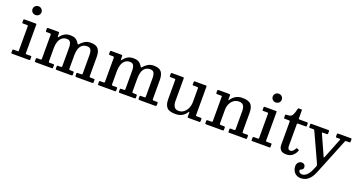

<svg xmlns="http://www.w3.org/2000/svg" viewBox="-49 -1621 5133 2737"><g transform="rotate(20 2517.0 -252.0)"><path d="M117 -698.5Q117 -727 137 -746Q157 -765 185.5 -765Q213.5 -765 233.5 -746Q253.5 -727 253.5 -698.5Q253.5 -670 233.5 -651.2Q213.5 -632.5 185.5 -632.5Q157 -632.5 137 -651.2Q117 -670 117 -698.5ZM125 -458H57.5Q50.5 -458 48.8 -460.2Q47 -462.5 47 -469.5V-507Q47 -520 59.5 -520H233.5Q243.5 -520 243.5 -509.5V-74Q243.5 -62 254 -62H321.5Q328.5 -62 331 -60.5Q333.5 -59 333.5 -51.5V-12.5Q333.5 -5 332 -2.5Q330.5 0 323 0H62Q53.5 0 50.2 -2Q47 -4 47 -12V-47Q47 -57 50.5 -59.5Q54 -62 63 -62H125Q133.5 -62 135.2 -64.8Q137 -67.5 137 -75.5V-446Q137 -458 125 -458Z M404 -15.5V-49.5Q404 -62 417.5 -62H465.5Q478 -62 481.8 -65.2Q485.5 -68.5 485.5 -81V-441Q485.5 -452.5 481 -455.2Q476.5 -458 465.5 -458H425Q412.5 -458 408.2 -461Q404 -464 404 -476.5V-498.5Q404 -512 407.5 -516Q411 -520 424 -520H569Q580 -520 584.8 -517.2Q589.5 -514.5 589.5 -503V-474.5Q589.5 -441 594.8 -443.2Q600 -445.5 609.5 -459.5Q632.5 -491 668 -511.2Q703.5 -531.5 754 -531.5Q808.5 -531.5 838 -512Q867.5 -492.5 886 -458.5Q893.5 -445 899 -446Q904.5 -447 911.5 -455.5Q938.5 -487 974.8 -509.2Q1011 -531.5 1063.5 -531.5Q1145 -531.5 1178 -490.5Q1211 -449.5 1211 -369V-83.5Q1211 -70 1214.5 -66Q1218 -62 1232.5 -62H1281Q1288.5 -62 1291 -58.8Q1293.5 -55.5 1293.5 -47V-23Q1293.5 -7.5 1289.2 -3.8Q1285 0 1270.5 0H1043Q1028.5 0 1023.2 -3.2Q1018 -6.5 1018 -22V-42.5Q1018 -54 1021 -58Q1024 -62 1035.5 -62H1082.5Q1096 -62 1100.2 -65.2Q1104.5 -68.5 1104.5 -82V-357.5Q1104.5 -410.5 1088.8 -438.2Q1073 -466 1033.5 -466Q985 -466 956.2 -441.8Q927.5 -417.5 914.8 -376Q902 -334.5 902 -283V-81.5Q902 -68 907.2 -65Q912.5 -62 924.5 -62H956.5Q967 -62 972.2 -59.5Q977.5 -57 977.5 -45.5V-20.5Q977.5 -8 974.2 -4Q971 0 957.5 0H739Q728 0 724 -3Q720 -6 720 -17.5V-40Q720 -54 723.2 -58Q726.5 -62 740.5 -62H774Q787.5 -62 791.2 -65.5Q795 -69 795 -82V-357.5Q795 -410.5 779.2 -438.2Q763.5 -466 724 -466Q680 -466 650.8 -441.8Q621.5 -417.5 607 -376Q592.5 -334.5 592.5 -283V-83Q592.5 -68 595 -65Q597.5 -62 613 -62H661Q671.5 -62 675 -59Q678.5 -56 678.5 -45V-18.5Q678.5 -10.5 676.5 -5.2Q674.5 0 666 0H419.5Q411 0 407.5 -3Q404 -6 404 -15.5Z M1361.5 -15.5V-49.5Q1361.5 -62 1375 -62H1423Q1435.5 -62 1439.2 -65.2Q1443 -68.5 1443 -81V-441Q1443 -452.5 1438.5 -455.2Q1434 -458 1423 -458H1382.5Q1370 -458 1365.8 -461Q1361.5 -464 1361.5 -476.5V-498.5Q1361.5 -512 1365 -516Q1368.5 -520 1381.5 -520H1526.5Q1537.5 -520 1542.2 -517.2Q1547 -514.5 1547 -503V-474.5Q1547 -441 1552.2 -443.2Q1557.5 -445.5 1567 -459.5Q1590 -491 1625.5 -511.2Q1661 -531.5 1711.5 -531.5Q1766 -531.5 1795.5 -512Q1825 -492.5 1843.5 -458.5Q1851 -445 1856.5 -446Q1862 -447 1869 -455.5Q1896 -487 1932.2 -509.2Q1968.5 -531.5 2021 -531.5Q2102.5 -531.5 2135.5 -490.5Q2168.5 -449.5 2168.5 -369V-83.5Q2168.5 -70 2172 -66Q2175.5 -62 2190 -62H2238.5Q2246 -62 2248.5 -58.8Q2251 -55.5 2251 -47V-23Q2251 -7.5 2246.8 -3.8Q2242.5 0 2228 0H2000.5Q1986 0 1980.8 -3.2Q1975.5 -6.5 1975.5 -22V-42.5Q1975.5 -54 1978.5 -58Q1981.5 -62 1993 -62H2040Q2053.5 -62 2057.8 -65.2Q2062 -68.5 2062 -82V-357.5Q2062 -410.5 2046.2 -438.2Q2030.5 -466 1991 -466Q1942.5 -466 1913.8 -441.8Q1885 -417.5 1872.2 -376Q1859.5 -334.5 1859.5 -283V-81.5Q1859.5 -68 1864.8 -65Q1870 -62 1882 -62H1914Q1924.5 -62 1929.8 -59.5Q1935 -57 1935 -45.5V-20.5Q1935 -8 1931.8 -4Q1928.5 0 1915 0H1696.5Q1685.5 0 1681.5 -3Q1677.5 -6 1677.5 -17.5V-40Q1677.5 -54 1680.8 -58Q1684 -62 1698 -62H1731.5Q1745 -62 1748.8 -65.5Q1752.5 -69 1752.5 -82V-357.5Q1752.5 -410.5 1736.8 -438.2Q1721 -466 1681.5 -466Q1637.5 -466 1608.2 -441.8Q1579 -417.5 1564.5 -376Q1550 -334.5 1550 -283V-83Q1550 -68 1552.5 -65Q1555 -62 1570.5 -62H1618.5Q1629 -62 1632.5 -59Q1636 -56 1636 -45V-18.5Q1636 -10.5 1634 -5.2Q1632 0 1623.5 0H1377Q1368.5 0 1365 -3Q1361.5 -6 1361.5 -15.5Z M2374 -151V-441Q2374 -450.5 2371.5 -454.2Q2369 -458 2360 -458H2302Q2292 -458 2288 -460.2Q2284 -462.5 2284 -472.5V-501.5Q2284 -513.5 2287.2 -516.8Q2290.5 -520 2302 -520H2461.5Q2473 -520 2476.8 -517.5Q2480.5 -515 2480.5 -504V-162.5Q2480.5 -109.5 2501.5 -77.5Q2522.5 -45.5 2568.5 -45.5Q2613.5 -45.5 2647.2 -72Q2681 -98.5 2700 -142Q2719 -185.5 2719 -237V-440.5Q2719 -452.5 2714.2 -455.2Q2709.5 -458 2698.5 -458H2646.5Q2639 -458 2635.2 -459.5Q2631.5 -461 2631.5 -468.5V-505Q2631.5 -513.5 2633.8 -516.8Q2636 -520 2644.5 -520H2813Q2821 -520 2823.2 -516.5Q2825.5 -513 2825.5 -504.5V-79.5Q2825.5 -67.5 2828.5 -64.8Q2831.5 -62 2843.5 -62H2899Q2906 -62 2910.8 -59.8Q2915.5 -57.5 2915.5 -49.5V-17Q2915.5 -7 2913.2 -3.5Q2911 0 2901.5 0H2739Q2727.5 0 2724.5 -3.8Q2721.5 -7.5 2721.5 -19.5V-76Q2721.5 -81.5 2717.8 -84.5Q2714 -87.5 2708.5 -78Q2684.5 -38.5 2644 -13.5Q2603.5 11.5 2538.5 11.5Q2444.5 11.5 2409.2 -29.8Q2374 -71 2374 -151Z M3065.5 -458H3001.5Q2989 -458 2989 -472.5V-506.5Q2989 -520 3002 -520H3166Q3183 -520 3183 -501.5V-448.5Q3183 -429.5 3186 -430Q3189 -430.5 3194.5 -439Q3219 -478 3260.2 -504.8Q3301.5 -531.5 3366 -531.5Q3460.5 -531.5 3495.8 -490.5Q3531 -449.5 3531 -369V-84.5Q3531 -71 3533.8 -66.5Q3536.5 -62 3550 -62H3607.5Q3616 -62 3618.5 -58.8Q3621 -55.5 3621 -46.5V-13Q3621 -3.5 3617 -1.8Q3613 0 3603.5 0H3352Q3343.5 0 3341.8 -3.8Q3340 -7.5 3340 -16.5V-46.5Q3340 -55 3342.2 -58.5Q3344.5 -62 3353 -62H3404Q3416.5 -62 3420.2 -65.2Q3424 -68.5 3424 -81.5V-357.5Q3424 -410.5 3403 -438.2Q3382 -466 3336 -466Q3291.5 -466 3257.8 -441.8Q3224 -417.5 3205 -376Q3186 -334.5 3186 -283V-82.5Q3186 -62 3206.5 -62H3252.5Q3263 -62 3266.8 -59Q3270.5 -56 3270.5 -45V-15.5Q3270.5 -6 3267.2 -3Q3264 0 3255 0H3003.5Q2994 0 2991.5 -3.5Q2989 -7 2989 -16.5V-45.5Q2989 -56 2993.2 -59Q2997.5 -62 3007.5 -62H3061Q3071.5 -62 3075.2 -64.5Q3079 -67 3079 -77V-447.5Q3079 -454.5 3076 -456.2Q3073 -458 3065.5 -458Z M3761.5 -698.5Q3761.5 -727 3781.5 -746Q3801.5 -765 3830 -765Q3858 -765 3878 -746Q3898 -727 3898 -698.5Q3898 -670 3878 -651.2Q3858 -632.5 3830 -632.5Q3801.5 -632.5 3781.5 -651.2Q3761.5 -670 3761.5 -698.5ZM3769.5 -458H3702Q3695 -458 3693.2 -460.2Q3691.5 -462.5 3691.5 -469.5V-507Q3691.5 -520 3704 -520H3878Q3888 -520 3888 -509.5V-74Q3888 -62 3898.5 -62H3966Q3973 -62 3975.5 -60.5Q3978 -59 3978 -51.5V-12.5Q3978 -5 3976.5 -2.5Q3975 0 3967.5 0H3706.5Q3698 0 3694.8 -2Q3691.5 -4 3691.5 -12V-47Q3691.5 -57 3695 -59.5Q3698.5 -62 3707.5 -62H3769.5Q3778 -62 3779.8 -64.8Q3781.5 -67.5 3781.5 -75.5V-446Q3781.5 -458 3769.5 -458Z M4372 -97Q4355 -51.5 4318.5 -19.5Q4282 12.5 4221 12.5Q4162 12.5 4136.2 -16.8Q4110.5 -46 4110.5 -93V-440.5Q4110.5 -458 4094.5 -458H4034.5Q4024 -458 4020.8 -460.5Q4017.5 -463 4017.5 -473V-506Q4017.5 -516 4020.2 -518Q4023 -520 4032.5 -520Q4069 -520 4091 -527.5Q4113 -535 4127.5 -562.5Q4142 -590 4155.5 -650.5Q4157.5 -659 4160 -662.2Q4162.5 -665.5 4174 -665.5H4205Q4218.5 -665.5 4218.5 -651V-536Q4218.5 -525.5 4223 -522.8Q4227.5 -520 4237.5 -520H4345.5Q4354.5 -520 4358 -517Q4361.5 -514 4361.5 -504V-470.5Q4361.5 -461.5 4357.8 -459.8Q4354 -458 4345 -458H4238.5Q4228 -458 4223.2 -455.2Q4218.5 -452.5 4218.5 -441.5V-113.5Q4218.5 -57.5 4260 -57.5Q4299.5 -57.5 4326.5 -113Q4330 -120.5 4333 -122Q4336 -123.5 4344.5 -120.5L4364 -112Q4370.5 -109 4372.8 -106.2Q4375 -103.5 4372 -97Z M4402 127Q4402 89.5 4423.2 66.8Q4444.5 44 4473.5 44Q4498.5 44 4514 58.5Q4529.5 73 4529.5 99.5Q4529.5 116 4522 124.8Q4514.5 133.5 4504.8 138.2Q4495 143 4487.5 148Q4480 153 4480 162.5Q4480 179 4494.5 191.2Q4509 203.5 4533.5 203.5Q4553 203.5 4576.2 191.5Q4599.5 179.5 4624 148.5Q4648.5 117.5 4671 60.5L4683 32.5Q4689 17 4688.5 8.5Q4688 0 4681 -15L4486 -440.5Q4481 -451 4477.2 -454.5Q4473.5 -458 4458.5 -458H4417Q4406 -458 4402.5 -461.2Q4399 -464.5 4399 -475V-509.5Q4399 -520 4413 -520H4665.5Q4677.5 -520 4681 -516Q4684.5 -512 4684.5 -499.5V-481Q4684.5 -466 4680.8 -462Q4677 -458 4662.5 -458H4617.5Q4602 -458 4598.5 -455.8Q4595 -453.5 4600 -443L4725.5 -165Q4733 -149 4737 -139.5Q4741 -130 4744 -130Q4748 -130 4751.8 -139.8Q4755.5 -149.5 4762.5 -167L4871.5 -441Q4875.5 -452 4873 -455Q4870.5 -458 4854.5 -458H4820.5Q4809.5 -458 4806.8 -462Q4804 -466 4804 -476V-499.5Q4804 -512.5 4808 -516.2Q4812 -520 4824.5 -520H5009Q5017.5 -520 5021.2 -517.8Q5025 -515.5 5025 -507.5V-478.5Q5025 -467.5 5022.8 -462.8Q5020.5 -458 5009 -458H4970Q4953 -458 4950 -452.8Q4947 -447.5 4942 -435.5L4725.5 98Q4699 163 4666.8 198.2Q4634.5 233.5 4600.2 247Q4566 260.5 4533.5 260.5Q4493 260.5 4463.5 242Q4434 223.5 4418 193Q4402 162.5 4402 127Z"/></g></svg>

Font: Besley* Medium
Style: Regular
Weight: 500
Designer: Owen Earl
Foundry: indestructible type*
Version: Version 3.000; ttfautohint (v1.8.3)